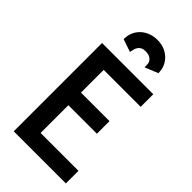

<svg xmlns="http://www.w3.org/2000/svg" viewBox="-283 -1004 1076 1076"><g transform="rotate(45 255.0 -466.0)"><path d="M139 -801 215 -775 219 -794C228 -838 261 -840 271 -840H276C313 -840 332 -819 333 -797L334 -772L412 -804L411 -818C407 -878 354 -932 279 -932H276C205 -932 146 -886 140 -816ZM69 -700V0H482V-100H182V-320H408V-420H182V-600H475V-700Z"/></g></svg>

Font: Mint Spirit No2
Style: Bold
Weight: 700
Designer: HARENDAL Hirwen
Foundry: Arkandis Digital Foundry.
Version: Version 1.004;FFEdit